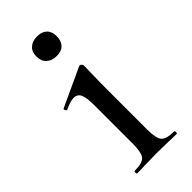

<svg xmlns="http://www.w3.org/2000/svg" viewBox="-189 -607 648 648"><g transform="rotate(-45 135.0 -283.0)"><path d="M49 -12Q86 -12 97.5 -25.5Q109 -39 109 -81V-266Q109 -301 102 -316.5Q95 -332 77 -332Q61 -332 34 -319H33Q29 -319 27 -324.5Q25 -330 29 -331L165 -394L169 -395Q172 -395 175.5 -392Q179 -389 179 -385Q179 -378 178 -345Q177 -312 177 -267V-81Q177 -39 188.5 -25.5Q200 -12 237 -12Q240 -12 240 -6Q240 0 237 0Q213 0 198 -1L143 -2L88 -1Q73 0 49 0Q46 0 46 -6Q46 -12 49 -12ZM87 -520Q87 -542 100.5 -554Q114 -566 137 -566Q159 -566 171.5 -554Q184 -542 184 -520Q184 -497 172 -484.5Q160 -472 137 -472Q114 -472 100.5 -484.5Q87 -497 87 -520Z"/></g></svg>

Font: Cormorant Infant Medium
Style: Regular
Weight: 500
Designer: Christian Thalmann (Catharsis Fonts)
Foundry: Catharsis Fonts
Version: Version 4.000